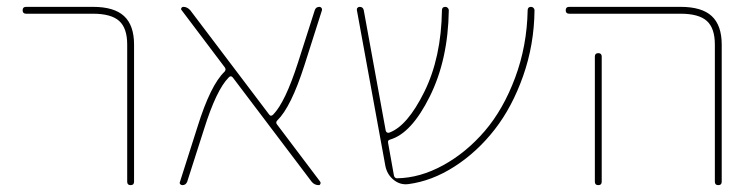

<svg xmlns="http://www.w3.org/2000/svg" viewBox="-20 -540 2201 560"><path d="M56 -500Q46 -500 46 -510Q46 -520 56 -520H251Q313 -520 342 -493Q371 -466 371 -410V-10Q371 0 361 0Q351 0 351 -10V-410Q351 -458 327.5 -479Q304 -500 251 -500Z M512 0Q508 0 505.5 -3Q503 -6 505 -10L556 -170Q594 -292 635 -331Q640 -337 636 -343L510 -510Q507 -513 509 -516.5Q511 -520 515 -520Q526 -520 535 -510L765 -206Q770 -199 777 -206Q812 -242 849 -357L898 -510Q901 -520 912 -520Q915 -520 917.5 -517Q920 -514 919 -510L868 -350Q829 -228 789 -189Q783 -183 788 -177L914 -10Q916 -7 914.5 -3.5Q913 0 910 0Q897 0 889 -10L659 -314Q653 -321 647 -314Q611 -278 575 -163L526 -10Q522 0 512 0Z M1171 -3Q1147 0 1128 -15.5Q1109 -31 1104 -56L1021 -510Q1020 -514 1022.5 -517Q1025 -520 1029 -520Q1039 -520 1041 -510L1105 -159Q1106 -155 1109 -153.5Q1112 -152 1115 -153Q1168 -172 1217.5 -272Q1267 -372 1269 -510Q1269 -520 1279 -520Q1283 -520 1286 -517Q1289 -514 1289 -510Q1287 -366 1233.5 -258.5Q1180 -151 1118 -133Q1110 -131 1112 -123L1129 -28Q1131 -20 1138 -20Q1205 -21 1272.5 -58Q1340 -95 1394 -158Q1448 -221 1482.5 -313.5Q1517 -406 1519 -510Q1519 -520 1529 -520Q1533 -520 1536 -517Q1539 -514 1539 -510Q1538 -410 1506 -319Q1474 -228 1423 -162.5Q1372 -97 1306 -54.5Q1240 -12 1171 -3Z M1715 -375Q1715 -385 1725 -385Q1735 -385 1735 -375V-20V-10Q1735 0 1725 0Q1715 0 1715 -10V-20ZM1640 -500Q1630 -500 1630 -510Q1630 -520 1640 -520H1965Q2027 -520 2056 -493Q2085 -466 2085 -410V-10Q2085 0 2075 0Q2065 0 2065 -10V-410Q2065 -458 2041.5 -479Q2018 -500 1965 -500Z"/></svg>

Font: Rounded Mplus 1c Thin
Style: Regular
Weight: 250
Version: Version 1.059.20150529